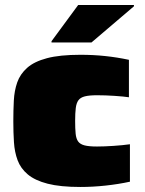

<svg xmlns="http://www.w3.org/2000/svg" viewBox="-20 -736 577 764"><path d="M300 8Q220 8 169.5 -5Q119 -18 90.5 -42Q62 -66 50 -98.5Q38 -131 35.5 -170Q33 -209 33 -253Q33 -296 35 -335.5Q37 -375 48.5 -408Q60 -441 88 -466Q116 -491 167 -504.5Q218 -518 300 -518Q351 -518 398.5 -513Q446 -508 493 -498V-349Q473 -352 436.5 -354.5Q400 -357 366 -357Q335 -357 317.5 -352.5Q300 -348 292 -337Q284 -326 281.5 -306Q279 -286 279 -255Q279 -224 281 -204Q283 -184 291 -173Q299 -162 316.5 -157.5Q334 -153 366 -153Q394 -153 431.5 -155.5Q469 -158 497 -162V-13Q451 -3 400 2.5Q349 8 300 8ZM185 -567V-572L291 -716H513V-711L344 -567Z"/></svg>

Font: Saira Expanded Black
Style: Regular
Weight: 900
Width: 7
Designer: Hector Gatti with collaboration of the Omnibus-Type team
Foundry: Omnibus-Type
Version: Version 1.101